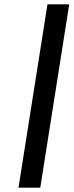

<svg xmlns="http://www.w3.org/2000/svg" viewBox="-20 -790 338 882"><path d="M65 72 198 -770H298L165 72Z"/></svg>

Font: Exo Thin SemiBold
Style: Italic
Weight: 600
Italic angle: -9°
Version: Version 2.000